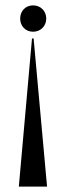

<svg xmlns="http://www.w3.org/2000/svg" viewBox="-20 -524 278 714"><path d="M55 -455C55 -427 75 -406 103 -406C131 -406 152 -427 152 -455C152 -483 131 -504 103 -504C75 -504 55 -483 55 -455ZM99 -381 50 170H155L105 -381Z"/></svg>

Font: Moniqa SemBd Display
Style: Regular
Weight: 600
Designer: Rajesh Rajput
Foundry: Rajesh Rajput
Version: Version 1.000